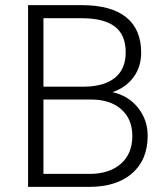

<svg xmlns="http://www.w3.org/2000/svg" viewBox="-20 -731 653 751"><path d="M89.8 0V-710.9H299.8Q414.1 -710.9 473.1 -663.8Q532.2 -616.7 532.2 -524.9Q532.2 -469.7 502.2 -429Q472.2 -388.2 419.9 -370.6Q481.9 -356.9 519.8 -309.6Q557.6 -262.2 557.6 -200.2Q557.6 -106 496.8 -53Q436 0 327.6 0ZM149.9 -341.8V-50.8H330.1Q407.2 -50.8 452.4 -90.1Q497.6 -129.4 497.6 -199.2Q497.6 -265.1 454.3 -303.5Q411.1 -341.8 335 -341.8ZM149.9 -392.1H314Q389.2 -393.6 430.4 -427.5Q471.7 -461.4 471.7 -526.4Q471.7 -594.7 429 -627.2Q386.2 -659.7 299.8 -659.7H149.9Z"/></svg>

Font: Roboto-Light
Style: Regular
Weight: 300
Designer: Google
Version: Version 2.137; 2017